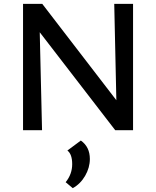

<svg xmlns="http://www.w3.org/2000/svg" viewBox="-20 -678 814 1000"><path d="M575 -658H673V0H580L187 -510L199 0H100V-658H200L586 -156ZM401 54Q448 87 448 150Q448 195 423.5 237.5Q399 280 359 302L322 271Q356 229 356 177Q356 125 331 106Z"/></svg>

Font: EauTest Semibold
Style: Regular
Weight: 600
Designer: Christian Thalmann (Catharsis Fonts)
Version: Version 0.001;PS 000.001;hotconv 1.0.88;makeotf.lib2.5.64775